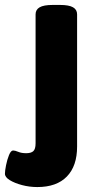

<svg xmlns="http://www.w3.org/2000/svg" viewBox="-83 -545 386 777"><path d="M68 212Q36 212 6 204Q-24 196 -43.5 184Q-63 172 -63 158Q-63 146 -58.5 123.5Q-54 101 -46.5 82.5Q-39 64 -30 64Q-22 64 -9 69.5Q4 75 23 75Q43 75 52 66.5Q61 58 61 35V-487Q61 -506 77.5 -515.5Q94 -525 130 -525H160Q196 -525 212.5 -515.5Q229 -506 229 -487V48Q229 127 187.5 169.5Q146 212 68 212Z"/></svg>

Font: Asap Semi Expanded ExtraBold
Style: Regular
Weight: 800
Width: 6
Designer: Pablo Cosgaya
Foundry: Omnibus-Type
Version: Version 3.001; ttfautohint (v1.8.4.7-5d5b)